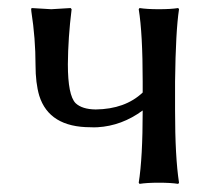

<svg xmlns="http://www.w3.org/2000/svg" viewBox="-20 -452 550 475"><path d="M67.9 -291Q67.9 -356.9 57.6 -423.3Q57.1 -426.8 57.1 -429.2L58.1 -432.1Q60.1 -432.1 106.9 -429.2L154.8 -432.1L157.2 -429.2Q148.4 -358.9 147.9 -293Q147.9 -216.3 167 -196.8Q183.1 -181.6 216.8 -181.2Q289.6 -182.1 333 -223.1V-250Q333 -369.1 323.2 -429.2L325.2 -432.1Q343.3 -429.2 373 -429.2Q402.8 -429.2 420.9 -432.1L422.9 -429.2Q414.6 -375 413.1 -250V-179.2Q413.1 -63 422.9 0L420.9 2.9Q402.8 0 373 0Q343.3 0 325.2 2.9L323.2 0Q333 -61 333 -178.7Q281.2 -140.6 221.2 -137.2Q212.4 -136.7 204.1 -137.2Q101.6 -137.2 77.1 -215.3Q67.9 -246.6 67.9 -291Z"/></svg>

Font: Linux Biolinum O
Style: Regular
Weight: 400
Designer: Philipp H. Poll
Foundry: Philipp H. Poll
Version: Version 1.0.4